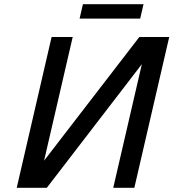

<svg xmlns="http://www.w3.org/2000/svg" viewBox="-20 -899 830 919"><path d="M227 -722H328L191 -130L647 -722H790L623 0H522L659 -592L204 0H60ZM361 -810 377 -879H667L651 -810Z"/></svg>

Font: Perun
Style: Italic
Weight: 400
Italic angle: -12°
Foundry: Copyright (c) Stefan Peev, Context Ltd, 2016
Version: Version 1.027